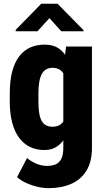

<svg xmlns="http://www.w3.org/2000/svg" viewBox="-20 -770 545 998"><path d="M323.2 -528.3H458V-2.4Q458 70.3 429.4 116.9Q400.9 163.6 350.1 185.8Q299.3 208 231 208Q204.6 208 173.8 200.7Q143.1 193.4 115 180.4Q86.9 167.5 68.8 150.4L120.6 51.3Q137.2 66.4 165.5 79.3Q193.8 92.3 225.1 92.3Q252.9 92.3 271.5 83.3Q290 74.2 299.6 53.5Q309.1 32.7 309.1 -2.4V-404.3ZM30.8 -242.2V-283.7Q30.8 -348.6 43 -396.5Q55.2 -444.3 78.9 -475.8Q102.5 -507.3 136.2 -522.7Q169.9 -538.1 211.9 -538.1Q256.3 -538.1 284.9 -518.8Q313.5 -499.5 330.1 -464.8Q346.7 -430.2 355.7 -383.3Q364.7 -336.4 371.1 -281.7V-239.3Q364.7 -188 353.5 -142.8Q342.3 -97.7 323.7 -63.2Q305.2 -28.8 277.8 -9.5Q250.5 9.8 210.9 9.8Q169.4 9.8 136 -6.3Q102.5 -22.5 79.1 -54.2Q55.7 -85.9 43.2 -133.1Q30.8 -180.2 30.8 -242.2ZM179.7 -283.7V-242.2Q179.7 -206.5 183.8 -181.6Q188 -156.7 197 -141.1Q206.1 -125.5 220 -118.4Q233.9 -111.3 252.4 -111.3Q280.8 -111.3 297.4 -125.2Q314 -139.2 321.5 -164.1Q329.1 -189 328.1 -222.7V-298.8Q328.6 -327.1 324.2 -349.4Q319.8 -371.6 310.5 -386.7Q301.3 -401.9 287.1 -409.7Q272.9 -417.5 253.4 -417.5Q235.4 -417.5 221.4 -410.2Q207.5 -402.8 198.2 -387Q189 -371.1 184.3 -345.7Q179.7 -320.3 179.7 -283.7ZM279.3 -750.5 414.1 -613.3V-607.4H298.8L236.8 -675.8L174.8 -607.4H61.5V-614.7L194.3 -750.5Z"/></svg>

Font: Roboto Condensed ExtraBold
Style: Regular
Weight: 800
Designer: Christian Robertson
Foundry: Google
Version: Version 3.008; 2023